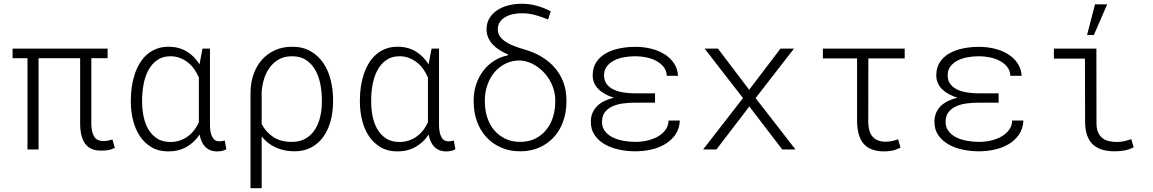

<svg xmlns="http://www.w3.org/2000/svg" viewBox="-20 -783 6041 1006"><path d="M543.9 -478H458.5V-131.3Q459.5 -89.8 473.4 -67.1Q487.3 -44.4 522 -43.9Q534.7 -43.9 546.9 -46.6Q559.1 -49.3 569.3 -52.2L581.5 -8.3Q563.5 1 546.4 3.7Q529.3 6.3 510.7 6.3Q452.1 6.3 426.3 -29.8Q400.4 -65.9 399.9 -133.8V-478H182.1V0H124V-478H45.9V-528.3H543.9Z M1080.1 -528.3V-129.4Q1080.1 -112.8 1082.5 -96.9Q1085 -81.1 1090.3 -69.1Q1095.7 -57.1 1105.2 -49.8Q1114.7 -42.5 1129.4 -42.5Q1137.2 -42.5 1144.3 -43.7Q1151.4 -44.9 1157.7 -46.4L1166 -1Q1154.3 5.4 1142.8 7.8Q1131.3 10.3 1118.7 10.3Q1097.7 10.3 1082 3.9Q1066.4 -2.4 1055.2 -13.9Q1043.9 -25.4 1036.6 -41.7Q1029.3 -58.1 1025.9 -78.1Q998.5 -36.6 957.3 -13.2Q916 10.3 861.8 10.3Q811 10.3 774.2 -11.5Q737.3 -33.2 713.1 -69.3Q689 -105.5 677.2 -152.3Q665.5 -199.2 665.5 -249.5V-259.8Q665.5 -295.4 670.7 -329.8Q675.8 -364.3 686.3 -395.3Q696.8 -426.3 712.6 -452.4Q728.5 -478.5 750.5 -497.6Q772.5 -516.6 800.3 -527.3Q828.1 -538.1 862.8 -538.1Q917.5 -538.1 958.3 -513.4Q999 -488.8 1025.4 -445.8L1041 -528.3ZM724.6 -249.5Q724.6 -210.9 732.2 -173.3Q739.7 -135.7 757.1 -106Q774.4 -76.2 802.7 -57.6Q831.1 -39.1 872.6 -39.1Q899.4 -39.1 922.4 -46.9Q945.3 -54.7 964.1 -68.6Q982.9 -82.5 997.6 -101.3Q1012.2 -120.1 1022 -142.6V-377Q1012.2 -399.9 998 -420.2Q983.9 -440.4 965.1 -455.3Q946.3 -470.2 923.3 -479.2Q900.4 -488.3 873.5 -488.3Q831.5 -488.3 803 -467.8Q774.4 -447.3 757.1 -414.6Q739.7 -381.8 732.2 -341.1Q724.6 -300.3 724.6 -259.8Z M1725.1 -249.5Q1725.1 -198.2 1712.9 -151.4Q1700.7 -104.5 1675.8 -68.6Q1650.9 -32.7 1612.8 -11.5Q1574.7 9.8 1522.5 9.8Q1469.7 9.8 1425.5 -10Q1381.3 -29.8 1351.1 -67.9V203.1H1292.5V-292.5H1293L1292.5 -296.9Q1293 -351.1 1309.1 -395.5Q1325.2 -439.9 1354 -471.7Q1382.8 -503.4 1422.6 -520.8Q1462.4 -538.1 1510.7 -538.1Q1566.9 -538.1 1607.4 -514.6Q1647.9 -491.2 1674.1 -452.6Q1700.2 -414.1 1712.6 -364Q1725.1 -314 1725.1 -259.8ZM1666.5 -259.8Q1666.5 -301.3 1658.4 -342.3Q1650.4 -383.3 1632.1 -415.8Q1613.8 -448.2 1584 -468.3Q1554.2 -488.3 1510.7 -488.3Q1469.2 -488.3 1439.5 -470.9Q1409.7 -453.6 1390.4 -425.5Q1371.1 -397.5 1361.3 -362.1Q1351.6 -326.7 1350.6 -291H1351.1V-133.3Q1373 -90.3 1412.8 -64.7Q1452.6 -39.1 1509.3 -39.6Q1552.2 -39.6 1582.3 -57.6Q1612.3 -75.7 1630.9 -105.2Q1649.4 -134.8 1658 -172.4Q1666.5 -210 1666.5 -249.5Z M2280.3 -528.3V-129.4Q2280.3 -112.8 2282.7 -96.9Q2285.2 -81.1 2290.5 -69.1Q2295.9 -57.1 2305.4 -49.8Q2314.9 -42.5 2329.6 -42.5Q2337.4 -42.5 2344.5 -43.7Q2351.6 -44.9 2357.9 -46.4L2366.2 -1Q2354.5 5.4 2343 7.8Q2331.5 10.3 2318.8 10.3Q2297.9 10.3 2282.2 3.9Q2266.6 -2.4 2255.4 -13.9Q2244.1 -25.4 2236.8 -41.7Q2229.5 -58.1 2226.1 -78.1Q2198.7 -36.6 2157.5 -13.2Q2116.2 10.3 2062 10.3Q2011.2 10.3 1974.4 -11.5Q1937.5 -33.2 1913.3 -69.3Q1889.2 -105.5 1877.4 -152.3Q1865.7 -199.2 1865.7 -249.5V-259.8Q1865.7 -295.4 1870.8 -329.8Q1876 -364.3 1886.5 -395.3Q1897 -426.3 1912.8 -452.4Q1928.7 -478.5 1950.7 -497.6Q1972.7 -516.6 2000.5 -527.3Q2028.3 -538.1 2063 -538.1Q2117.7 -538.1 2158.4 -513.4Q2199.2 -488.8 2225.6 -445.8L2241.2 -528.3ZM1924.8 -249.5Q1924.8 -210.9 1932.4 -173.3Q1939.9 -135.7 1957.3 -106Q1974.6 -76.2 2002.9 -57.6Q2031.2 -39.1 2072.8 -39.1Q2099.6 -39.1 2122.6 -46.9Q2145.5 -54.7 2164.3 -68.6Q2183.1 -82.5 2197.8 -101.3Q2212.4 -120.1 2222.2 -142.6V-377Q2212.4 -399.9 2198.2 -420.2Q2184.1 -440.4 2165.3 -455.3Q2146.5 -470.2 2123.5 -479.2Q2100.6 -488.3 2073.7 -488.3Q2031.7 -488.3 2003.2 -467.8Q1974.6 -447.3 1957.3 -414.6Q1939.9 -381.8 1932.4 -341.1Q1924.8 -300.3 1924.8 -259.8Z M2529.3 -629.4Q2529.3 -663.1 2544.9 -688.2Q2560.5 -713.4 2585.9 -730Q2611.3 -746.6 2644 -754.9Q2676.8 -763.2 2711.4 -763.2Q2751.5 -763.7 2790.3 -753.4Q2829.1 -743.2 2865.7 -723.6L2851.6 -680.7Q2822.3 -693.4 2786.4 -703.6Q2750.5 -713.9 2710.9 -713.4Q2689.5 -713.4 2667.7 -708.7Q2646 -704.1 2628.4 -694.1Q2610.8 -684.1 2599.6 -668.2Q2588.4 -652.3 2588.4 -630.4Q2587.9 -608.9 2599.1 -592.8Q2610.4 -576.7 2629.4 -564Q2648.4 -551.3 2673.8 -541.7Q2699.2 -532.2 2727.5 -523.9Q2777.3 -509.8 2817.6 -485.6Q2857.9 -461.4 2886.7 -428.2Q2915.5 -395 2931.4 -353.3Q2947.3 -311.5 2947.8 -261.7V-246.1Q2947.3 -192.4 2930.4 -145.8Q2913.6 -99.1 2882.3 -64.7Q2851.1 -30.3 2806.4 -10.3Q2761.7 9.8 2705.6 9.8Q2649.4 9.8 2604.5 -10.3Q2559.6 -30.3 2528.1 -64.7Q2496.6 -99.1 2479.5 -145.8Q2462.4 -192.4 2461.9 -246.1V-261.7Q2462.4 -304.2 2475.6 -342.8Q2488.8 -381.3 2512.2 -412.1Q2535.6 -442.9 2568.4 -464.1Q2601.1 -485.4 2640.6 -492.7L2641.6 -498Q2619.6 -506.8 2599.4 -519.3Q2579.1 -531.7 2563.5 -548.1Q2547.9 -564.5 2538.6 -584.7Q2529.3 -605 2529.3 -629.4ZM2520.5 -246.1Q2521 -204.1 2533.4 -166.5Q2545.9 -128.9 2569.6 -100.8Q2593.3 -72.8 2627.4 -56.2Q2661.6 -39.6 2705.6 -39.6Q2749.5 -39.6 2783.4 -56.2Q2817.4 -72.8 2840.8 -101.1Q2864.3 -129.4 2876.5 -166.7Q2888.7 -204.1 2889.2 -246.1V-261.7Q2888.7 -296.9 2875.2 -331.5Q2861.8 -366.2 2837.9 -394.5Q2814 -422.9 2781.7 -442.1Q2749.5 -461.4 2711.4 -465.8Q2668 -467.8 2633.1 -451.7Q2598.1 -435.5 2573.2 -407Q2548.3 -378.4 2534.7 -340.6Q2521 -302.7 2520.5 -261.7Z M3307.6 -245.1Q3275.4 -245.1 3244.1 -241Q3212.9 -236.8 3188.5 -225.6Q3164.1 -214.4 3149.2 -194.8Q3134.3 -175.3 3134.3 -144Q3134.3 -116.2 3149.4 -96.2Q3164.6 -76.2 3189.2 -63.7Q3213.9 -51.3 3245.4 -45.4Q3276.9 -39.6 3309.6 -39.6Q3340.8 -39.6 3371.6 -46.6Q3402.3 -53.7 3426.8 -67.6Q3451.2 -81.5 3466.8 -102.5Q3482.4 -123.5 3482.9 -151.4H3542Q3540 -108.4 3518.8 -77.9Q3497.6 -47.4 3464.8 -27.8Q3432.1 -8.3 3391.4 0.7Q3350.6 9.8 3309.6 9.8Q3265.6 9.8 3223.9 1Q3182.1 -7.8 3149.2 -26.6Q3116.2 -45.4 3095.9 -74.7Q3075.7 -104 3075.7 -145Q3075.7 -171.4 3084.7 -192.1Q3093.8 -212.9 3109.9 -228.3Q3126 -243.7 3147.9 -254.2Q3169.9 -264.6 3196.3 -271Q3172.9 -278.3 3152.6 -289.1Q3132.3 -299.8 3117.4 -314.2Q3102.5 -328.6 3094 -346.9Q3085.4 -365.2 3085.4 -387.7Q3085.4 -428.2 3104 -456.8Q3122.6 -485.4 3153.8 -503.2Q3185.1 -521 3225.3 -529.3Q3265.6 -537.6 3309.6 -537.6Q3350.6 -537.6 3389.6 -528.3Q3428.7 -519 3460 -500Q3491.2 -481 3510.7 -452.4Q3530.3 -423.8 3532.7 -385.7H3473.6Q3472.7 -412.1 3457.8 -431.4Q3442.9 -450.7 3419.4 -463.4Q3396 -476.1 3366.9 -482.2Q3337.9 -488.3 3309.6 -488.3Q3277.3 -488.3 3247.6 -482.7Q3217.8 -477.1 3195.1 -464.8Q3172.4 -452.6 3158.7 -433.8Q3145 -415 3145 -388.7Q3145 -361.3 3158.7 -343Q3172.4 -324.7 3194.8 -314Q3217.3 -303.2 3246.6 -298.6Q3275.9 -293.9 3307.6 -293.9H3412.1V-245.1Z M3905.3 -312.5 4069.3 -528.3H4140.1L3939 -269L4147.9 0H4078.6L3906.2 -225.1L3733.9 0H3664.1L3873 -269L3671.9 -528.3H3741.7Z M4720.2 -477.1H4529.8L4529.3 -147Q4529.8 -89.8 4553.5 -65.2Q4577.1 -40.5 4620.6 -40.5Q4638.7 -40.5 4655.3 -44.4Q4671.9 -48.3 4686 -53.2L4698.2 -9.8Q4675.8 2.4 4654.3 6.3Q4632.8 10.3 4610.4 10.3Q4540 9.3 4505.9 -28.8Q4471.7 -66.9 4470.7 -148.9V-477.1H4291.5V-528.3H4720.2Z M5107.9 -245.1Q5075.7 -245.1 5044.4 -241Q5013.2 -236.8 4988.8 -225.6Q4964.4 -214.4 4949.5 -194.8Q4934.6 -175.3 4934.6 -144Q4934.6 -116.2 4949.7 -96.2Q4964.8 -76.2 4989.5 -63.7Q5014.2 -51.3 5045.7 -45.4Q5077.1 -39.6 5109.9 -39.6Q5141.1 -39.6 5171.9 -46.6Q5202.6 -53.7 5227.1 -67.6Q5251.5 -81.5 5267.1 -102.5Q5282.7 -123.5 5283.2 -151.4H5342.3Q5340.3 -108.4 5319.1 -77.9Q5297.9 -47.4 5265.1 -27.8Q5232.4 -8.3 5191.7 0.7Q5150.9 9.8 5109.9 9.8Q5065.9 9.8 5024.2 1Q4982.4 -7.8 4949.5 -26.6Q4916.5 -45.4 4896.2 -74.7Q4876 -104 4876 -145Q4876 -171.4 4885 -192.1Q4894 -212.9 4910.2 -228.3Q4926.3 -243.7 4948.2 -254.2Q4970.2 -264.6 4996.6 -271Q4973.1 -278.3 4952.9 -289.1Q4932.6 -299.8 4917.7 -314.2Q4902.8 -328.6 4894.3 -346.9Q4885.7 -365.2 4885.7 -387.7Q4885.7 -428.2 4904.3 -456.8Q4922.9 -485.4 4954.1 -503.2Q4985.4 -521 5025.6 -529.3Q5065.9 -537.6 5109.9 -537.6Q5150.9 -537.6 5189.9 -528.3Q5229 -519 5260.3 -500Q5291.5 -481 5311 -452.4Q5330.6 -423.8 5333 -385.7H5273.9Q5272.9 -412.1 5258.1 -431.4Q5243.2 -450.7 5219.7 -463.4Q5196.3 -476.1 5167.2 -482.2Q5138.2 -488.3 5109.9 -488.3Q5077.6 -488.3 5047.9 -482.7Q5018.1 -477.1 4995.4 -464.8Q4972.7 -452.6 4959 -433.8Q4945.3 -415 4945.3 -388.7Q4945.3 -361.3 4959 -343Q4972.7 -324.7 4995.1 -314Q5017.6 -303.2 5046.9 -298.6Q5076.2 -293.9 5107.9 -293.9H5212.4V-245.1Z M5502 -528.3H5724.6L5725.1 -141.6Q5724.6 -110.4 5733.2 -90.6Q5741.7 -70.8 5756.3 -59.3Q5771 -47.9 5790.8 -43.5Q5810.5 -39.1 5832.5 -39.1Q5853 -39.1 5872.1 -43.7Q5891.1 -48.3 5907.7 -53.7L5919.9 -11.2Q5894.5 1.5 5870.6 5.6Q5846.7 9.8 5821.3 9.8Q5786.1 9.8 5757.8 2Q5729.5 -5.9 5709 -23.7Q5688.5 -41.5 5677.2 -70.8Q5666 -100.1 5665.5 -143.6L5664.6 -476.1H5502ZM5717.3 -760.3H5781.2L5711.4 -599.6H5675.8Z"/></svg>

Font: Roboto Mono Light
Style: Regular
Weight: 300
Designer: Google
Version: Version 2.000985; 2015; ttfautohint (v1.3)